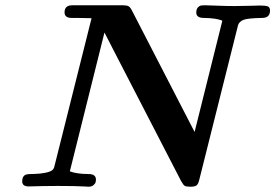

<svg xmlns="http://www.w3.org/2000/svg" viewBox="-20 -706 1041 726"><path d="M64 -20Q64 -43.9 83 -46.9Q85.9 -47.9 109.4 -48.3Q132.8 -48.8 152.8 -53Q172.9 -57.1 180.2 -64.9Q185.1 -70.8 186 -78.1L326.2 -637.2Q317.4 -637.2 298.6 -637.7Q279.8 -638.2 271 -638.2H251Q224.1 -638.2 224.1 -659.2Q224.1 -686 252.9 -686H445.8Q460 -686 466.6 -682.1Q473.1 -678.2 480 -664.1L715.8 -207L820.8 -627.9Q796.9 -637.7 751 -638.2Q722.2 -638.2 722.2 -658.2Q722.2 -671.4 728 -677.7Q733.9 -684.1 740 -685.1Q746.1 -686 757.8 -686Q763.7 -686 799.3 -684.6Q835 -683.1 867.2 -683.1Q892.1 -683.1 924.1 -684.1Q956.1 -685.1 963.9 -685.1Q984.9 -685.1 992.9 -681.6Q1001 -678.2 1001 -666Q1001 -638.2 971.2 -638.2H969.2Q916 -637.2 899.9 -630.6Q883.8 -624 879.9 -609.9Q877.9 -601.1 873 -582.5Q868.2 -564 866.2 -555.2L732.9 -23.9Q729 -8.8 722.4 -4.4Q715.8 0 700.2 0H699.2Q684.1 0 678.5 -3.4Q672.9 -6.8 665 -21L403.8 -526.9Q401.9 -530.8 391.4 -551.3Q380.9 -571.8 375 -583L244.1 -58.1Q269 -48.3 314 -47.9H314.9Q342.8 -47.9 342.8 -26.9Q342.8 -22 341.3 -16.6Q339.8 -11.2 333 -5.6Q326.2 0 314.9 0Q311 0 297.1 -1Q283.2 -2 257.1 -2.4Q231 -2.9 198.2 -2.9Q169.4 -2.9 144.8 -2.4Q120.1 -2 106 -1.5Q91.8 -1 88.9 -1Q64 -1 64 -20Z"/></svg>

Font: CMU Serif
Style: BoldItalic
Weight: 700
Italic angle: -14.04°
Version: Version 0.7.0